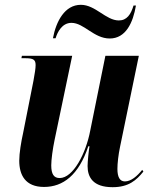

<svg xmlns="http://www.w3.org/2000/svg" viewBox="-20 -768 637 798"><path d="M436 -608C503 -608 533 -674 545 -745H535C524 -708 507 -683 474 -683C420 -683 377 -748 316 -748C249 -748 213 -679 200 -609H211C219 -635 238 -673 277 -673C329 -673 370 -608 436 -608ZM448 10C515 10 547 -19 576 -55L571 -62C550 -36 525 -14 499 -14C478 -14 468 -32 468 -66C468 -89 472 -125 479 -158L557 -536H418L355 -225C337 -130 284 -28 228 -28C204 -28 193 -44 193 -81C193 -104 199 -149 207 -187L280 -536H71L69 -526H87C121 -526 128 -518 128 -497C128 -485 125 -464 119 -432L76 -215C68 -179 60 -132 60 -100C60 -41 85 9 163 9C242 9 307 -40 347 -160H352C349 -144 344 -96 344 -78C344 -32 366 10 448 10Z"/></svg>

Font: Noto Serif Display Condensed
Style: Bold Italic
Weight: 700
Width: 3
Italic angle: -12°
Designer: Monotype Design Team
Foundry: Monotype Imaging Inc.
Version: Version 2.009